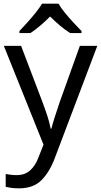

<svg xmlns="http://www.w3.org/2000/svg" viewBox="-20 -786 550 1046"><path d="M1 -536H95L211 -231Q226 -191 238 -154.5Q250 -118 256 -85H260Q266 -110 279 -150.5Q292 -191 306 -232L415 -536H510L279 74Q251 150 206.5 195Q162 240 84 240Q60 240 42 237.5Q24 235 11 232V162Q22 164 37.5 166Q53 168 70 168Q116 168 144.5 142Q173 116 189 73L217 2ZM299 -766Q311 -744 333.5 -716.5Q356 -689 380.5 -662.5Q405 -636 424 -617V-606H362Q336 -622 308 -645.5Q280 -669 253 -696Q226 -669 199 -646Q172 -623 146 -606H86V-617Q105 -637 128.5 -663Q152 -689 174 -716.5Q196 -744 209 -766Z"/></svg>

Font: Noto Sans Adlam Unjoined
Style: Regular
Weight: 400
Designer: Mark Jamra, Neil Patel
Foundry: JamraPatel LLC
Version: Version 3.001